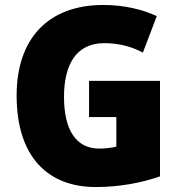

<svg xmlns="http://www.w3.org/2000/svg" viewBox="-20 -837 726 774"><path d="M339 -511V-365H449V-246C432 -241 401 -238 380 -238C288 -238 238 -311 238 -447C238 -573 285 -663 400 -663C458 -663 509 -650 556 -625L612 -772C557 -798 481 -817 397 -817C171 -817 47 -678 47 -452C47 -207 171 -83 366 -83C461 -83 551 -100 625 -126V-511Z"/></svg>

Font: Noto Sans Kannada UI SemiCondensed Black
Style: Regular
Weight: 900
Width: 4
Designer: Jelle Bosma - Monotype Design Team
Foundry: Monotype Imaging Inc.
Version: Version 2.005